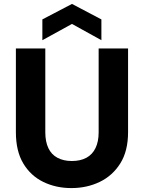

<svg xmlns="http://www.w3.org/2000/svg" viewBox="-20 -947 733 979"><path d="M344 12Q265 12 200.5 -19.5Q136 -51 98.5 -114Q61 -177 61 -273V-700H211V-272Q211 -225 226.5 -192Q242 -159 273 -142.5Q304 -126 346 -126Q390 -126 420.5 -142.5Q451 -159 467 -192Q483 -225 483 -272V-700H633V-273Q633 -177 593.5 -114Q554 -51 488.5 -19.5Q423 12 344 12ZM196 -742V-848L347 -927L497 -848V-742L347 -825Z"/></svg>

Font: DM Sans 16pt Black
Style: Regular
Weight: 900
Version: Version 4.004;gftools[0.9.30]